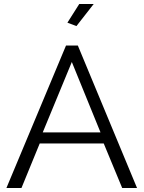

<svg xmlns="http://www.w3.org/2000/svg" viewBox="-20 -937 716 957"><path d="M361 -807 316 -824 375 -917H447ZM309 -710H368L663 0H589L497 -222H178L87 0H12ZM481 -277 338 -628 193 -277Z"/></svg>

Font: Raleway-v4020
Style: Regular
Weight: 400
Designer: Matt McInerney, Pablo Impallari, Rodrigo Fuenzalida
Foundry: Matt McInerney, Pablo Impallari, Rodrigo Fuenzalida
Version: Version 4.020;PS 004.020;hotconv 1.0.88;makeotf.lib2.5.64775